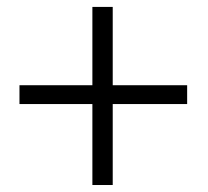

<svg xmlns="http://www.w3.org/2000/svg" viewBox="-20 -609 604 558"><path d="M307.6 -361.3H523.9V-306.6H307.6V-71.3H248.5V-306.6H36.6V-361.3H248.5V-588.9H307.6Z"/></svg>

Font: Franko
Style: Light
Weight: 300
Designer: Google
Version: Version 1.200310; 2013